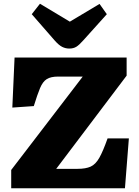

<svg xmlns="http://www.w3.org/2000/svg" viewBox="-20 -1008 746 1028"><path d="M40 0V-98L423 -598H291Q252 -598 230.5 -584.5Q209 -571 194.5 -536.5Q180 -502 161 -440L46 -432L58 -700H658V-603L281 -104H395Q439 -104 465.5 -116Q492 -128 512 -163.5Q532 -199 556 -267H670L649 0ZM351 -748Q331 -748 313 -757Q295 -766 273 -791L150 -932L194 -988L354 -892L513 -987L552 -932L426 -792Q404 -767 388.5 -757.5Q373 -748 351 -748Z"/></svg>

Font: Literata 12pt ExtraBold
Style: Regular
Weight: 800
Designer: Latin by Veronika Burian and Jose Scaglione. Greek by Irene Vlachou. Cyrillic by Vera Evstafieva.
Foundry: TypeTogether
Version: Version 3.002